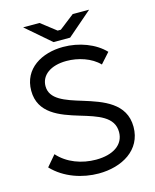

<svg xmlns="http://www.w3.org/2000/svg" viewBox="-128 -956 846 1051"><g transform="rotate(-15 294.5 -430.0)"><path d="M246 -749H340L480 -870H387L302 -804H284L199 -870H106ZM300 10C431 10 549 -56 549 -188C549 -323 424 -364 318 -397C222 -426 141 -453 141 -527C141 -589 197 -631 287 -631C353 -631 426 -608 470 -562L522 -620C469 -676 380 -710 289 -710C168 -710 59 -648 59 -523C59 -395 174 -355 280 -323C376 -294 465 -268 465 -181C465 -109 402 -67 305 -67C225 -67 144 -96 92 -155L40 -94C108 -22 209 10 300 10Z"/></g></svg>

Font: Fixel Display Regular
Style: Regular
Weight: 400
Designer: AlfaBravo + MacPaw
Foundry: Kyrylo Tkachov, Marchela Mozhyna, Serhii Makarenko, Maria Weinstein, Zakhar Kryvoshyya
Version: Version 1.211